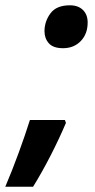

<svg xmlns="http://www.w3.org/2000/svg" viewBox="-71 -574 358 725"><path d="M167 -392Q130 -392 113.5 -410.5Q97 -429 97 -456Q97 -493 119.5 -523.5Q142 -554 193 -554Q224 -554 242 -536.5Q260 -519 260 -489Q260 -446 234 -419Q208 -392 167 -392ZM-51 131Q-25 70 -0.5 3Q24 -64 42 -121H174L178 -110Q153 -51 120.5 12.5Q88 76 54 131Z"/></svg>

Font: Noto Sans SemiCondensed
Style: Bold Italic
Weight: 700
Width: 4
Italic angle: -12°
Designer: Monotype Design Team
Foundry: Monotype Imaging Inc.
Version: Version 2.013; ttfautohint (v1.8.4.7-5d5b)